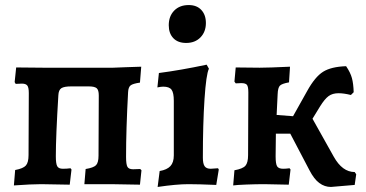

<svg xmlns="http://www.w3.org/2000/svg" viewBox="-20 -729 1448 760"><path d="M40 -56Q72 -62 82.5 -74Q93 -86 93 -115L94 -361Q94 -383 88 -390.5Q82 -398 67 -398L42 -397L38 -404L44 -462L151 -461H428L479 -463Q493 -463 539 -465L534 -402Q506 -398 497 -391Q488 -384 487 -364Q479 -217 479 -108Q479 -78 484.5 -68.5Q490 -59 507 -59L535 -60L540 -55L534 2L420 0H314L319 -60Q350 -65 360 -75Q370 -85 370 -113L371 -351Q371 -373 362.5 -380Q354 -387 331 -387H262Q234 -387 223 -380Q212 -373 211 -352Q201 -189 201 -110Q201 -81 206.5 -71Q212 -61 229 -61Q245 -61 259 -63L263 -58L256 2L143 0Q105 0 35 5Z M612 -52Q641 -57 654.5 -71.5Q668 -86 668 -114V-330Q668 -362 659 -374Q650 -386 626 -386Q618 -386 603 -383L609 -440Q694 -451 798 -473L807 -457Q796 -435 789.5 -336.5Q783 -238 783 -105Q783 -81 790 -71Q797 -61 814 -61L843 -63L846 -58L836 3Q765 0 726 0Q679 0 604 11ZM648 -629Q648 -665 669.5 -687Q691 -709 727 -709Q759 -709 777 -689.5Q795 -670 795 -638Q795 -603 773.5 -581Q752 -559 717 -559Q684 -559 666 -578Q648 -597 648 -629Z M1390 -39 1384 3 1290 11Q1265 11 1244 -4.5Q1223 -20 1205 -55L1129 -200H1072L1071 -110Q1071 -80 1077 -70.5Q1083 -61 1101 -61Q1112 -61 1126 -63L1130 -58L1123 2L1026 0Q994 0 955 1.5Q916 3 903 5L908 -55Q941 -61 951.5 -73Q962 -85 962 -115L963 -363Q963 -386 957.5 -393Q952 -400 935 -400L913 -399L908 -406L913 -462L1008 -461Q1044 -461 1128 -465L1124 -403Q1096 -398 1088 -390Q1080 -382 1079 -356L1075 -274L1140 -269L1196 -369Q1227 -425 1259 -445Q1291 -465 1350 -467Q1367 -442 1373 -420Q1379 -398 1380 -364L1369 -353Q1341 -360 1320 -360Q1296 -360 1280.5 -348.5Q1265 -337 1247 -308L1217 -259L1301 -109Q1335 -48 1384 -48Z"/></svg>

Font: Alegreya
Style: Bold
Weight: 700
Designer: Juan Pablo del Peral
Foundry: Huerta Tipografica
Version: Version 2.008; ttfautohint (v1.8)